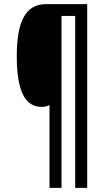

<svg xmlns="http://www.w3.org/2000/svg" viewBox="-20 -780 524 927"><path d="M401 127V-760H202C103 -760 61 -675 61 -509C61 -344 99 -264 181 -264C196 -264 208 -267 219 -273V127H277V-703H343V127Z"/></svg>

Font: Noto Sans Lao Looped ExtraCondensed
Style: Regular
Weight: 400
Width: 2
Designer: Mark Frömberg, Ben Mitchell
Foundry: The Fontpad Ltd
Version: Version 1.003